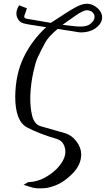

<svg xmlns="http://www.w3.org/2000/svg" viewBox="-20 -742 573 1040"><path d="M292.5 -585.4Q244.6 -545.9 226.1 -513.4Q207.5 -481 182.6 -427.2Q171.9 -403.8 159.7 -347.2Q147.5 -290.5 144.5 -230Q144 -217.3 144 -205.6Q144 -158.7 153.3 -118.7Q164.6 -68.4 201.2 -58.1L334.5 -20Q369.1 -8.8 394 23.7Q418.9 56.2 419.9 92.8V93.8Q419.9 148.9 375.5 195.3Q347.2 224.6 315.7 244.6Q284.2 264.6 238.8 274.9Q222.2 278.3 198.2 278.3Q189 278.3 178.2 277.8Q165.5 276.9 152.3 272.9L107.9 259.3L133.3 244.1H141.6Q184.1 241.2 221.7 220.7Q259.3 200.2 286.6 173.3Q328.1 130.4 333.5 89.8Q334 85 334 79.6Q334 60.5 325.2 41.5Q314 18.1 283.7 9.3Q188.5 -18.6 125.5 -52.5Q62.5 -86.4 62.5 -219.2Q64 -339.4 107.9 -430.9Q151.9 -522.5 230 -594.7L142.1 -608.4Q124 -611.3 107.7 -615.5Q91.3 -619.6 81.5 -632.8Q68.8 -649.4 68.8 -668.9Q68.8 -689.5 83.5 -713.4L125.5 -697.3Q122.1 -683.6 114.3 -663.6Q111.3 -657.2 111.3 -652.8Q111.3 -642.6 124 -640.6L255.4 -618.2Q280.3 -634.8 336.7 -671.1Q393.1 -707.5 421.4 -716.8Q436.5 -721.7 450.7 -721.7Q474.1 -721.7 495.1 -708Q528.3 -686 532.7 -655.3Q533.2 -651.4 533.2 -647.5Q533.2 -621.1 509.8 -599.1Q482.9 -573.2 440.9 -567.9Q430.7 -566.4 420.9 -566.4Q408.7 -566.4 397.5 -568.8Q377 -572.3 359.4 -575.2Q347.2 -576.7 327.9 -579.6Q308.6 -582.5 292.5 -585.4ZM318.8 -607.9Q339.8 -604.5 393.1 -599.1Q404.8 -598.1 415 -598.1Q451.7 -598.1 469.7 -612.8Q492.2 -630.9 492.2 -649.9Q492.2 -654.3 491.2 -658.7Q484.4 -682.1 455.1 -686.5H451.7Q429.2 -686.5 384.8 -654.3Q335.9 -619.1 318.8 -607.9Z"/></svg>

Font: Caudex
Style: Regular
Weight: 400
Version: Version 1.01